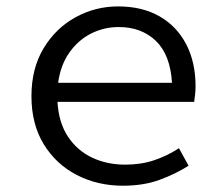

<svg xmlns="http://www.w3.org/2000/svg" viewBox="-20 -572 707 605"><path d="M163.1 -311H522Q516.6 -399.4 471.2 -443.1Q425.8 -486.8 354 -486.8Q308.1 -486.8 267.6 -466.6Q227.1 -446.3 199 -407Q170.9 -367.7 163.1 -311ZM543.9 -105 574.2 -49.8Q534.2 -24.4 483.6 -5.6Q433.1 13.2 367.2 13.2Q287.6 13.2 222.2 -20.5Q156.7 -54.2 117.9 -117.4Q79.1 -180.7 79.1 -269Q79.1 -356.9 117.7 -420.4Q156.2 -483.9 218.5 -517.8Q280.8 -551.8 352.1 -551.8Q428.2 -551.8 482.7 -520.5Q537.1 -489.3 566.7 -432.6Q596.2 -376 596.2 -299.8Q596.2 -286.6 594.7 -273.7Q593.3 -260.7 591.8 -251H161.1Q165 -185.5 194.1 -141.6Q223.1 -97.7 270 -75.4Q316.9 -53.2 375 -53.2Q424.3 -53.2 465.8 -67.1Q507.3 -81.1 543.9 -105Z"/></svg>

Font: Shanggu Mono N
Style: Regular
Weight: 350
Designer: GuiWonder
Version: Version 1.021